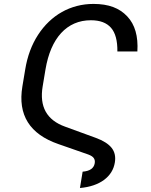

<svg xmlns="http://www.w3.org/2000/svg" viewBox="-20 -757 762 969"><path d="M93 -321 107.2 -406.2Q123.6 -506.7 172.2 -581.3Q196.4 -618.6 226.7 -647.5Q257.1 -676.5 292.4 -696.4Q327.8 -716.3 367.9 -726.7Q408 -737.2 451.7 -737.2Q508.9 -737.2 550.8 -721.6Q592.7 -706 622.5 -674Q680.4 -612.6 673.3 -497.2H572.4Q573.5 -578.8 540.3 -616.8Q507.1 -654.8 438.9 -654.8Q393.1 -654.8 355.3 -638.3Q317.5 -621.8 288.4 -590Q259.2 -558.2 239.3 -512.1Q219.5 -465.9 209.5 -406.2L195.3 -321Q169.7 -167.6 308.2 -117.9L463.8 -61.1Q519.2 -40.8 543 -11.2Q566.8 18.5 559.7 62.5Q555.4 89.8 541.4 112.2Q527.3 134.6 504.6 151.3Q481.9 168 451.3 178.3Q420.8 188.6 383.5 191.8L397 109.4Q451.7 105.1 458.1 66.8Q460.6 51.8 453.5 41.2Q446.4 30.5 425.4 22.7L274.9 -29.8Q56.8 -105.1 93 -321Z"/></svg>

Font: Inter P
Style: Italic
Weight: 400
Italic angle: -9.40001°
Designer: Rasmus Andersson
Foundry: rsms
Version: Version 3.018;git-588b23468